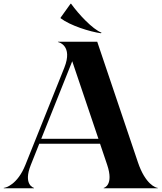

<svg xmlns="http://www.w3.org/2000/svg" viewBox="-79 -1002 860 1022"><path d="M-59 0H102V-2C100 -2 43 -19 85 -124L130 -237H453.5L491.5 -124.5C527.5 -17 475.5 -2 473 -2V0H760.5V-2C751.5 -2 695 -19 655 -138.5L438.5 -780H229.5V-778C233.5 -778 310 -759 263.5 -642L56 -124C14 -19 -49 -2 -59 -2ZM299.5 -982H296.5L243.5 -908V-905C294.5 -866 399.5 -833 458.5 -825L461.5 -828C413.5 -847 340.5 -925 299.5 -982ZM140.5 -263 305.5 -676 445 -263Z"/></svg>

Font: Beautique Display Medium
Style: Bold
Weight: 900
Designer: Nhat-Quang Ngo
Version: Version 1.100;Glyphs 3.2.3 (3260)